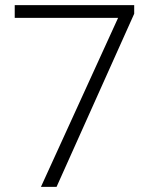

<svg xmlns="http://www.w3.org/2000/svg" viewBox="-20 -731 594 751"><path d="M504.9 -677.2 201.2 0H140.1L441.9 -661.1H37.6V-710.9H504.9Z"/></svg>

Font: Melbourne
Style: Light
Weight: 300
Designer: Google
Version: Version 2.000980; 2014